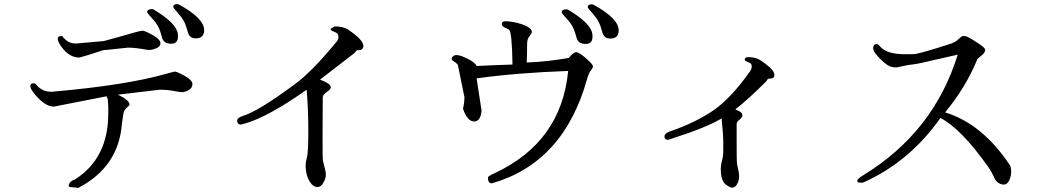

<svg xmlns="http://www.w3.org/2000/svg" viewBox="-20 -876 5040 931"><path d="M970 -730Q970 -787 848 -854Q842 -856 838 -856Q820 -856 820 -842Q820 -838 847 -808Q874 -777 883 -746L892 -716Q901 -690 929 -690Q970 -690 970 -730ZM843 -699Q843 -706 842 -714Q834 -764 728 -828Q722 -832 718 -832Q694 -832 694 -818V-816Q694 -812 721 -783Q748 -754 758 -720L767 -690Q776 -664 810 -664Q843 -664 843 -699ZM600 -645H602Q636 -645 696 -634H709Q717 -634 738 -642Q758 -650 758 -666Q758 -689 700 -717Q679 -727 671 -727Q662 -727 630 -718Q598 -708 484 -677L361 -666Q350 -665 348 -665Q316 -665 295 -686Q285 -695 285 -698Q285 -701 275 -701Q260 -701 260 -687Q260 -673 281 -645Q317 -597 365 -597Q406 -608 444 -621Q482 -634 489 -634H497ZM754 -441Q791 -441 822 -435Q853 -429 863 -429Q872 -429 887 -435Q913 -446 913 -469Q913 -491 855 -519Q834 -529 829 -529Q824 -529 785 -518Q593 -463 241 -432Q235 -431 230 -431Q181 -431 153 -469Q149 -472 142 -472Q127 -472 127 -458Q127 -444 152 -415Q200 -359 241 -359L496 -409Q503 -398 503 -390L505 -356Q505 -341 505 -326Q505 -107 342 -5Q313 4 313 28Q313 31 360 35Q555 -67 571 -275L578 -323Q581 -342 594 -353Q608 -365 608 -369Q608 -390 552 -417Z M1149 -272Q1151 -272 1171 -278Q1283 -311 1467 -441Q1475 -343 1475 -242Q1475 -141 1469 -116Q1462 -91 1462 -71Q1463 -15 1492 18Q1505 31 1520 31Q1540 31 1555 -4Q1560 -16 1560 -28Q1560 -40 1557 -52L1546 -96Q1544 -104 1544 -203Q1544 -301 1545 -405Q1545 -416 1565 -430Q1584 -443 1584 -453Q1584 -470 1532 -490Q1616 -554 1699 -619Q1706 -627 1708 -630Q1710 -633 1719 -633H1724Q1731 -633 1737 -639Q1742 -644 1742 -653Q1742 -683 1667 -733Q1644 -748 1603 -748L1583 -736Q1584 -728 1596 -724Q1608 -719 1614 -715Q1620 -710 1621 -698Q1622 -686 1613 -675Q1494 -530 1414 -471Q1234 -337 1158 -314Q1130 -305 1130 -291Q1130 -272 1149 -272Z M2980 -729Q2980 -786 2858 -853Q2852 -855 2848 -855Q2830 -855 2830 -841Q2830 -837 2857 -807Q2884 -776 2893 -745L2902 -715Q2911 -689 2939 -689Q2980 -689 2980 -729ZM2853 -698Q2853 -705 2852 -713Q2844 -763 2738 -827Q2732 -831 2728 -831Q2704 -831 2704 -817V-815Q2704 -811 2731 -782Q2758 -753 2768 -719L2777 -689Q2786 -663 2820 -663Q2853 -663 2853 -698ZM2225 -349Q2246 -287 2279 -287H2280Q2311 -288 2315 -340L2291 -496Q2485 -523 2735 -532Q2702 -188 2380 -37Q2346 -22 2346 -15Q2346 13 2365 13Q2714 -87 2827 -494Q2835 -523 2845 -534Q2855 -546 2855 -555Q2855 -564 2821 -594Q2787 -623 2774 -623Q2760 -623 2738 -595Q2629 -576 2534 -573Q2536 -621 2536 -663Q2536 -687 2547 -700Q2559 -714 2559 -721Q2557 -750 2475 -768Q2450 -773 2432 -773Q2413 -773 2413 -760Q2413 -747 2435 -739Q2443 -736 2448 -732Q2463 -720 2465 -563Q2366 -560 2291 -556Q2282 -578 2221 -603Q2205 -609 2194 -609Q2183 -609 2177 -603Q2170 -597 2170 -591Q2170 -585 2178 -580L2190 -572Q2193 -570 2200 -562Q2200 -562 2209 -518L2232 -405Q2232 -378 2225 -349Z M3735 -513Q3735 -539 3667 -584Q3644 -599 3610 -599Q3610 -599 3609 -599Q3592 -599 3591 -587Q3591 -582 3603 -577Q3614 -572 3620 -568Q3625 -564 3625 -553Q3625 -542 3618 -532Q3527 -402 3441 -342Q3354 -282 3227 -238Q3202 -229 3202 -215Q3202 -198 3219 -198Q3221 -198 3238 -204Q3410 -259 3479 -302Q3487 -221 3487 -196Q3487 -171 3487 -168Q3487 -165 3487 -142Q3487 -119 3481 -98Q3475 -76 3475 -58Q3475 3 3502 21Q3521 34 3529 34Q3548 34 3559 7Q3564 -7 3564 -21Q3564 -35 3559 -57Q3553 -79 3553 -93Q3552 -107 3552 -177V-275Q3552 -285 3566 -296Q3580 -308 3580 -315Q3580 -322 3576 -328Q3572 -334 3546 -346Q3608 -394 3696 -482L3703 -493Q3705 -495 3715 -495Q3735 -495 3735 -513Z M4877 -75Q4743 -276 4563 -331Q4663 -453 4717 -584Q4717 -588 4725 -595L4743 -610Q4753 -618 4757 -630V-635Q4757 -647 4692 -686L4682 -692Q4667 -701 4658 -701Q4649 -701 4646 -701Q4643 -700 4616 -676L4596 -666Q4468 -624 4418 -614Q4413 -613 4369 -613Q4282 -613 4250 -648Q4242 -657 4239 -660Q4236 -662 4230 -662H4229Q4214 -662 4214 -642Q4214 -622 4257 -582Q4278 -562 4292 -556Q4306 -549 4327 -549H4328L4360 -556Q4387 -562 4409 -564Q4431 -566 4527 -589Q4622 -611 4624 -611Q4508 -236 4167 -27Q4137 -9 4137 0Q4137 4 4138 6Q4139 9 4146 9Q4152 10 4157 10Q4162 10 4168 8Q4391 -92 4540 -304Q4640 -253 4773 -65Q4789 -41 4798 -21Q4806 0 4819 9Q4831 19 4848 19Q4864 19 4874 -2Q4883 -22 4883 -43V-44Q4883 -66 4877 -75Z"/></svg>

Font: Sawarabi Mincho
Style: Regular
Weight: 400
Version: Version 1.082; ttfautohint (v1.8.4.7-5d5b)